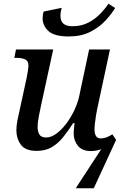

<svg xmlns="http://www.w3.org/2000/svg" viewBox="-20 -802 660 1032"><path d="M350 -606Q272 -606 240.5 -635Q209 -664 209 -704Q209 -724 215 -740L312 -760Q305 -739 305 -716Q305 -661 369 -661Q418 -661 455 -680.5Q492 -700 519 -728Q546 -756 563 -782L599 -759Q579 -726 546 -690.5Q513 -655 464.5 -630.5Q416 -606 350 -606ZM524 0Q496 10 469 10Q422 10 399 -18Q376 -46 376 -85Q376 -96 377.5 -111Q379 -126 381 -140H373Q345 -96 317.5 -62.5Q290 -29 256.5 -10Q223 9 177 9Q116 9 92 -24.5Q68 -58 68 -102Q68 -127 74 -157Q80 -187 86 -212L124 -387Q127 -403 130 -422.5Q133 -442 133 -448Q133 -475 114.5 -483Q96 -491 68 -491H57L66 -536H266L201 -237Q195 -211 188.5 -176Q182 -141 182 -120Q182 -96 191.5 -79.5Q201 -63 229 -63Q254 -63 282 -83Q310 -103 335.5 -136.5Q361 -170 380 -210.5Q399 -251 407 -291L459 -536H571L502 -214Q499 -201 496 -181Q493 -161 490.5 -141Q488 -121 488 -107Q488 -58 521 -58Q538 -58 552 -63.5Q566 -69 584 -80L604 -50L484 210H387Z"/></svg>

Font: Noto Serif Medium
Style: Italic
Weight: 500
Italic angle: -12°
Designer: Monotype Design Team
Foundry: Monotype Imaging Inc.
Version: Version 2.014; ttfautohint (v1.8.4.7-5d5b)